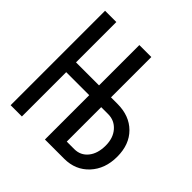

<svg xmlns="http://www.w3.org/2000/svg" viewBox="-173 -803 947 947"><g transform="rotate(45 300.0 -329.5)"><path d="M357.4 -658.7V-377.4H402.3Q485.8 -377.4 536.1 -327.4Q586.4 -277.3 586.4 -191.9Q586.4 -107.4 536.6 -53.7Q486.8 0 408.2 0H273.9V-309.1H113.3V0H34.7V-658.7H113.3V-377.4H273.9V-658.7ZM507.3 -190.9Q507.3 -243.7 478.5 -276.4Q449.7 -309.1 405.8 -309.1H357.4V-68.8H409.7Q453.6 -68.8 480.5 -102.1Q507.3 -135.3 507.3 -190.9Z"/></g></svg>

Font: Liberation Mono
Style: Regular
Weight: 400
Monospace: yes
Designer: Steve Matteson
Foundry: Ascender Corporation
Version: Version 2.1.5